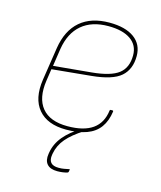

<svg xmlns="http://www.w3.org/2000/svg" viewBox="-105 -567 704 841"><g transform="rotate(15 247.0 -146.0)"><path d="M224 12Q139 12 98 -36.5Q57 -85 70 -173L93 -323Q106 -405 155.5 -447.5Q205 -490 288 -490Q360 -490 400 -461Q440 -432 440 -379Q440 -319 402.5 -286Q365 -253 270 -244L94 -227L86 -173Q74 -92 110 -48Q146 -4 226 -4Q300 -4 340 -32.5Q380 -61 387 -118Q387 -122 391 -122H400Q403 -122 403 -118Q397 -74 376 -45Q355 -16 317 -2Q279 12 224 12ZM97 -243 268 -259Q353 -267 388.5 -294.5Q424 -322 424 -378Q424 -424 388 -449Q352 -474 287 -474Q212 -474 166.5 -435.5Q121 -397 109 -323ZM234 198Q202 198 187.5 181.5Q173 165 178 134L179 128Q186 87 214 53.5Q242 20 289 -8L303 -2Q254 29 228 59.5Q202 90 195 128L194 134Q190 158 200.5 170Q211 182 236 182Q250 182 260.5 180Q271 178 281 176Q283 175 284.5 175.5Q286 176 285 179L284 186Q283 191 279 192Q269 195 257 196.5Q245 198 234 198Z"/></g></svg>

Font: Sofia Sans Hairline
Style: Italic
Weight: 1
Italic angle: -9°
Designer: Botio Nikoltchev, Ani Petrova
Foundry: lettersoup
Version: Version 4.102